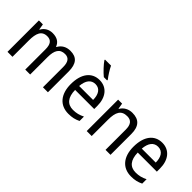

<svg xmlns="http://www.w3.org/2000/svg" viewBox="52 -1537 2317 2317"><g transform="rotate(45 1210.5 -378.0)"><path d="M607 -546C541 -546 486 -518 454 -458H449C428 -515 380 -546 305 -546C245 -546 192 -519 163 -463H158L146 -536H78V0H163V-279C163 -400 191 -473 286 -473C350 -473 381 -433 381 -346V0H465V-296C465 -411 500 -473 589 -473C652 -473 683 -432 683 -345V0H768V-353C768 -487 715 -546 607 -546Z M1079 -766H976V-756C1001 -717 1072 -641 1116 -606H1172V-618C1142 -655 1100 -721 1079 -766ZM1106 -546C974 -546 893 -443 893 -264C893 -94 979 10 1126 10C1189 10 1234 -1 1283 -25V-100C1233 -75 1189 -63 1132 -63C1035 -63 982 -127 980 -252H1306V-306C1306 -447 1233 -546 1106 -546ZM1105 -476C1184 -476 1219 -409 1219 -320H981C989 -421 1032 -476 1105 -476Z M1665 -546C1604 -546 1546 -518 1515 -463H1510L1498 -536H1430V0H1515V-278C1515 -408 1549 -473 1650 -473C1720 -473 1751 -430 1751 -345V0H1836V-355C1836 -487 1778 -546 1665 -546Z M2175 -546C2043 -546 1962 -443 1962 -264C1962 -94 2048 10 2195 10C2258 10 2303 -1 2352 -25V-100C2302 -75 2258 -63 2201 -63C2104 -63 2051 -127 2049 -252H2375V-306C2375 -447 2302 -546 2175 -546ZM2174 -476C2253 -476 2288 -409 2288 -320H2050C2058 -421 2101 -476 2174 -476Z"/></g></svg>

Font: Noto Sans Thai Looped SemiCondensed
Style: Regular
Weight: 400
Width: 4
Designer: Sasikarn Vongin, Ben Mitchell
Foundry: The Fontpad Ltd
Version: Version 1.001